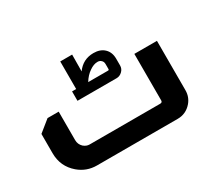

<svg xmlns="http://www.w3.org/2000/svg" viewBox="-117 -887 1283 1133"><g transform="rotate(-30 524.5 -320.0)"><path d="M460 -640 459 -526Q501 -585 573 -585Q619 -585 646 -559Q673 -533 673 -489V-443Q673 -420 656 -404Q639 -388 618 -388H351V-452H379V-640ZM603 -493Q603 -510 592 -519Q583 -528 568 -528Q541 -528 513 -508Q483 -488 461 -452H596Q603 -452 603 -459ZM934 -460V-124Q934 -78 905 -44Q867 0 810 0H260Q190 0 137 -45Q69 -103 69 -194V-325L147 -388H223V-194Q223 -165 244 -145Q263 -129 284 -129H765Q780 -129 780 -143V-460Z"/></g></svg>

Font: Almarai ExtraBold
Style: Regular
Weight: 800
Designer: Boutros International 2019
Foundry: Created by Boutros International 2019
Version: Version 1.10